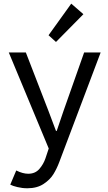

<svg xmlns="http://www.w3.org/2000/svg" viewBox="-20 -800 581 1033"><path d="M35.2 193.4 67.4 117.2Q102.5 134.8 131.8 134.8Q169.4 134.8 191.7 109.1Q213.9 83.5 224.6 51.8L242.2 -1L27.3 -517.6H119.1L241.2 -202.1L281.2 -95.7H285.2L321.3 -202.1L432.6 -517.6H521.5L298.8 72.3Q286.1 106.4 267.8 136.5Q249.5 166.5 214.4 189.7Q179.2 212.9 127 212.9Q99.6 212.9 73.5 206.5Q47.4 200.2 35.2 193.4ZM241.2 -610.4 363.3 -780.3 428.7 -723.6 281.2 -574.2Z"/></svg>

Font: Reddit Sans Chocolate
Style: Regular
Weight: 400
Designer: Stephen Hutchings
Foundry: Reddit
Version: Version 1.013